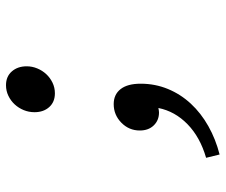

<svg xmlns="http://www.w3.org/2000/svg" viewBox="-76 -473 752 640"><g transform="rotate(-90 300.0 -153.0)"><path d="M309 -346Q280 -346 263 -365Q246 -384 246 -414Q246 -433 253 -450Q260 -467 272 -480Q284 -493 300.5 -501Q317 -509 336 -509Q365 -509 382 -489.5Q399 -470 399 -440Q399 -422 392 -405Q385 -388 373 -375Q361 -362 344.5 -354Q328 -346 309 -346ZM105 203 94 158Q163 138 206 96Q249 54 260 -1Q250 1 245 1Q219 1 202 -16.5Q185 -34 185 -63Q185 -99 211 -124.5Q237 -150 273 -150Q305 -150 323 -127Q341 -104 341 -60Q341 -12 323.5 30.5Q306 73 274.5 107Q243 141 199.5 165.5Q156 190 105 203Z"/></g></svg>

Font: Source Code Pro
Style: Italic
Weight: 400
Italic angle: -11°
Monospace: yes
Designer: Paul D. Hunt, Teo Tuominen
Foundry: Adobe Systems Incorporated
Version: Version 1.050;PS 1.000;hotconv 16.6.51;makeotf.lib2.5.65220